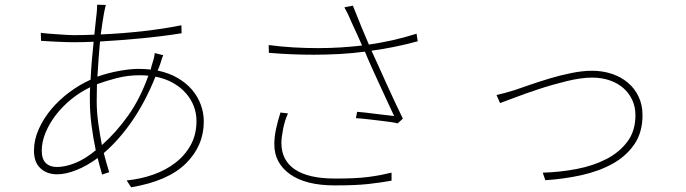

<svg xmlns="http://www.w3.org/2000/svg" viewBox="-20 -763 2908 814"><path d="M412 -148Q472 -201 523 -272.5Q574 -344 609 -442Q601 -443 591.5 -443.5Q582 -444 573 -444Q522 -444 475.5 -432Q429 -420 391 -406Q391 -387 390.5 -369Q390 -351 390 -333Q390 -289 396.5 -241.5Q403 -194 412 -148ZM221 -55Q256 -55 298 -71.5Q340 -88 386 -126Q375 -177 368 -232Q361 -287 361 -336Q361 -350 361 -364.5Q361 -379 362 -393Q320 -373 282.5 -342.5Q245 -312 217.5 -276.5Q190 -241 173.5 -201.5Q157 -162 157 -124Q157 -89 174 -72Q191 -55 221 -55ZM672 -529Q669 -522 667 -516.5Q665 -511 663 -503Q659 -492 656 -482.5Q653 -473 648 -464Q696 -454 733 -432.5Q770 -411 794.5 -382Q819 -353 831.5 -318.5Q844 -284 844 -248Q844 -145 768 -70Q692 5 536 31L517 2Q577 -4 630.5 -23Q684 -42 724.5 -73.5Q765 -105 789 -149Q813 -193 813 -250Q813 -283 801.5 -313Q790 -343 768 -368Q746 -393 713.5 -411.5Q681 -430 639 -438Q597 -333 541.5 -252Q486 -171 420 -114Q431 -71 443 -33L413 -23Q408 -39 403.5 -56.5Q399 -74 394 -93Q349 -60 304 -42Q259 -24 222 -24Q179 -24 151.5 -49.5Q124 -75 124 -124Q124 -170 144 -215Q164 -260 197 -299.5Q230 -339 273.5 -371.5Q317 -404 364 -425Q366 -467 369.5 -507.5Q373 -548 377 -586Q355 -585 334 -584.5Q313 -584 293 -584Q281 -584 262.5 -584.5Q244 -585 224 -586Q204 -587 185 -588Q166 -589 154 -590L153 -624Q165 -622 185 -620.5Q205 -619 225.5 -617.5Q246 -616 264.5 -615Q283 -614 292 -614Q313 -614 335 -614.5Q357 -615 380 -616Q383 -645 385.5 -668.5Q388 -692 390 -709Q391 -720 391.5 -729Q392 -738 392 -743L429 -742Q427 -737 425 -726.5Q423 -716 421 -708Q418 -691 414.5 -668Q411 -645 407 -617Q501 -621 591.5 -631.5Q682 -642 749 -656L750 -622Q669 -609 579.5 -600.5Q490 -592 404 -587Q401 -552 398 -514Q395 -476 393 -438Q438 -454 485.5 -462.5Q533 -471 568 -471Q594 -471 619 -468Q621 -479 624.5 -489.5Q628 -500 631 -511Q635 -525 636 -538Z M1201 -282Q1187 -252 1180 -215Q1173 -178 1173 -157Q1173 -83 1230.5 -44.5Q1288 -6 1400 -6Q1444 -6 1478 -7.5Q1512 -9 1539.5 -12.5Q1567 -16 1591 -20.5Q1615 -25 1640 -31V3Q1616 7 1593 10.5Q1570 14 1542.5 17Q1515 20 1480.5 21.5Q1446 23 1399 23Q1276 23 1209.5 -24.5Q1143 -72 1143 -151Q1143 -182 1150 -215Q1157 -248 1169 -286ZM1751 -588Q1700 -574 1650 -564Q1600 -554 1555 -548Q1567 -523 1583 -487Q1599 -451 1617 -411.5Q1635 -372 1653.5 -332Q1672 -292 1688 -260L1666 -240Q1655 -243 1633.5 -246Q1612 -249 1586.5 -252Q1561 -255 1535 -258Q1509 -261 1489 -262L1494 -289Q1509 -288 1530.5 -285.5Q1552 -283 1574.5 -280Q1597 -277 1617.5 -275Q1638 -273 1651 -271Q1639 -297 1622 -333.5Q1605 -370 1587.5 -408Q1570 -446 1554 -481.5Q1538 -517 1528 -542L1527 -544Q1474 -537 1419.5 -534Q1365 -531 1309 -531Q1261 -531 1214.5 -533Q1168 -535 1120 -539L1119 -572Q1172 -565 1224.5 -562Q1277 -559 1328 -559Q1379 -559 1425.5 -562Q1472 -565 1515 -570Q1505 -593 1495.5 -614Q1486 -635 1473 -663Q1462 -689 1455 -703.5Q1448 -718 1440 -732L1476 -739Q1488 -709 1497 -687Q1506 -665 1513.5 -646Q1521 -627 1528.5 -610.5Q1536 -594 1544 -574Q1592 -581 1642 -592Q1692 -603 1746 -620Z M2085 -360Q2106 -365 2122.5 -369.5Q2139 -374 2162 -381Q2188 -390 2227 -403.5Q2266 -417 2311 -430.5Q2356 -444 2403 -453.5Q2450 -463 2490 -463Q2535 -463 2574 -450Q2613 -437 2642 -412.5Q2671 -388 2687.5 -353Q2704 -318 2704 -275Q2704 -202 2669.5 -151.5Q2635 -101 2577.5 -69Q2520 -37 2445.5 -20.5Q2371 -4 2292 1L2281 -31Q2354 -33 2424.5 -46.5Q2495 -60 2550.5 -88.5Q2606 -117 2640 -162.5Q2674 -208 2674 -275Q2674 -309 2661 -338Q2648 -367 2624 -388.5Q2600 -410 2566 -422Q2532 -434 2490 -434Q2444 -434 2382.5 -419Q2321 -404 2263.5 -385Q2206 -366 2160.5 -348.5Q2115 -331 2100 -326Z"/></svg>

Font: Kinto Sans Thin
Style: Regular
Weight: 100
Designer: Authors: Ryoko NISHIZUKA  (kana & ideographs); Paul D. Hunt (Latin, Greek & Cyrillic); Wenlong ZHANG  (bopomofo); Sandol
Foundry: Adobe Systems Incorporated, ookami Inc.
Version: Version 0.001